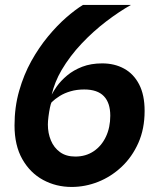

<svg xmlns="http://www.w3.org/2000/svg" viewBox="-20 -747 640 780"><path d="M271 12.5Q208 12.5 155.2 -16Q102.5 -44.5 70.8 -100.2Q39 -156 39 -237.5Q39 -312 57.8 -377.8Q76.5 -443.5 107.2 -498.8Q138 -554 175 -598.8Q212 -643.5 249 -675.8Q286 -708 317 -727H512Q464 -700 411.5 -660Q359 -620 311.5 -569.8Q264 -519.5 230 -462Q202 -414 190 -362.5Q198 -377.5 210 -395Q227 -419 252.8 -440.5Q278.5 -462 314 -475.8Q349.5 -489.5 395 -489.5Q445.5 -489.5 484.2 -468.2Q523 -447 545.2 -404.2Q567.5 -361.5 567.5 -296.5Q567.5 -223.5 542 -166.2Q516.5 -109 473.8 -69Q431 -29 378.5 -8.2Q326 12.5 271 12.5ZM286 -111Q328.5 -111 360.5 -132.5Q392.5 -154 410.2 -191.5Q428 -229 428 -277Q428 -329 402 -356.2Q376 -383.5 322 -383.5Q292 -383.5 267 -376.2Q242 -369 223 -357.2Q204 -345.5 189.5 -331.5Q186.5 -327 183 -310.2Q179.5 -293.5 177 -274Q174.5 -254.5 174.5 -241Q174.5 -206 186.8 -176.5Q199 -147 223.8 -129Q248.5 -111 286 -111Z"/></svg>

Font: Spline Sans Mono SemiBold
Style: Italic
Weight: 600
Italic angle: -4°
Monospace: yes
Version: Version 1.004